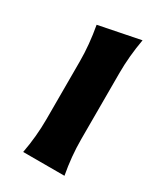

<svg xmlns="http://www.w3.org/2000/svg" viewBox="-148 -626 594 690"><g transform="rotate(30 149.0 -281.0)"><path d="M64.5 0Q78.1 -71.8 78.1 -143.6V-383.3Q78.1 -452.6 64.5 -527.8L235.4 -562Q222.2 -487.8 222.2 -419.4V-143.6Q222.2 -73.2 235.8 0Z"/></g></svg>

Font: Classica
Style: Bold
Weight: 700
Designer: Wojciech Kalinowski "wmk69" (wmk69@o2.pl)
Foundry: Wojciech Kalinowski "wmk69" (wmk69@o2.pl)
Version: Version 2.1.1; 2021-05-14